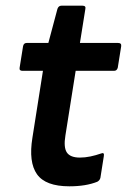

<svg xmlns="http://www.w3.org/2000/svg" viewBox="-20 -643 446 675"><path d="M224 12Q140 12 110 -30.5Q80 -73 94 -159L131 -394H59Q47 -394 49 -405L61 -480Q63 -492 74 -492H150L182 -612Q186 -623 196 -623H270Q283 -623 280 -611L261 -492H395Q408 -492 406 -480L394 -405Q391 -394 381 -394H246L210 -167Q203 -125 215 -107Q227 -89 261 -89Q279 -89 298 -93Q317 -97 334 -103Q348 -109 345 -94L333 -18Q331 -9 322 -4Q282 12 224 12Z"/></svg>

Font: Sofia Sans
Style: Bold Italic
Weight: 700
Italic angle: -9°
Designer: Botio Nikoltchev, Ani Petrova
Foundry: lettersoup
Version: Version 4.101; ttfautohint (v1.8.4.7-5d5b)